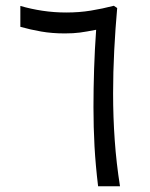

<svg xmlns="http://www.w3.org/2000/svg" viewBox="-20 -648 522 668"><path d="M205.1 -531.7Q161.1 -531.7 123.3 -538.3Q85.4 -544.9 50.8 -554.7V-627.4Q87.4 -616.7 127.7 -610.6Q168 -604.5 210.4 -604.5Q255.9 -604.5 296.1 -611.1Q336.4 -617.7 376 -627.9L387.7 -620.1Q381.3 -548.3 377.4 -472.7Q373.5 -397 373.5 -323.7Q373.5 -239.7 379.2 -159.9Q384.8 -80.1 397.5 0H321.3Q312.5 -72.8 308.8 -138.9Q305.2 -205.1 305.2 -275.4Q305.2 -339.8 307.4 -408.2Q309.6 -476.6 314.5 -544.4Q279.8 -537.6 257.8 -534.7Q235.8 -531.7 205.1 -531.7Z"/></svg>

Font: Vazirmatn RD Light
Style: Regular
Weight: 300
Designer: Saber Rastikerdar
Foundry: Saber Rastikerdar
Version: Version 32.102